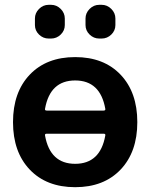

<svg xmlns="http://www.w3.org/2000/svg" viewBox="-20 -767 624 797"><path d="M392 -747H402Q425 -747 442 -730Q459 -713 459 -690V-663Q459 -640 442 -623.5Q425 -607 402 -607H392Q369 -607 352 -623.5Q335 -640 335 -663V-690Q335 -713 352 -730Q369 -747 392 -747ZM182 -747H192Q215 -747 232 -730Q249 -713 249 -690V-663Q249 -640 232 -623.5Q215 -607 192 -607H182Q159 -607 142 -623.5Q125 -640 125 -663V-690Q125 -713 142 -730Q159 -747 182 -747ZM174 -212Q165 -212 167 -204Q188 -87 292 -87Q396 -87 417 -204Q419 -212 410 -212ZM167 -316Q165 -308 174 -308H410Q419 -308 417 -316Q396 -433 292 -433Q188 -433 167 -316ZM480.5 -63Q411 10 292 10Q173 10 103.5 -63Q34 -136 34 -260Q34 -384 103.5 -457Q173 -530 292 -530Q411 -530 480.5 -457Q550 -384 550 -260Q550 -136 480.5 -63Z"/></svg>

Font: Rounded Mplus 1c Bold
Style: Bold
Weight: 700
Version: Version 1.059.20150529